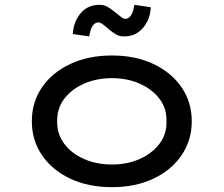

<svg xmlns="http://www.w3.org/2000/svg" viewBox="-20 -766 927 796"><path d="M444 10Q347 10 272 -25Q197 -60 154.5 -122Q112 -184 112 -263Q112 -343 154.5 -404.5Q197 -466 272 -501Q347 -536 444 -536Q541 -536 615.5 -501Q690 -466 732.5 -404.5Q775 -343 775 -263Q775 -184 732.5 -122Q690 -60 615.5 -25Q541 10 444 10ZM444 -84Q508 -84 559.5 -107Q611 -130 641.5 -170.5Q672 -211 670 -263Q672 -316 641.5 -356Q611 -396 559.5 -419Q508 -442 444 -442Q380 -442 328 -419Q276 -396 246 -356Q216 -316 217 -263Q216 -211 246 -170.5Q276 -130 328 -107Q380 -84 444 -84ZM495 -615Q475 -615 461.5 -623Q448 -631 433 -643Q414 -660 404.5 -666.5Q395 -673 387 -673Q374 -673 364 -658.5Q354 -644 350 -615L282 -625Q284 -674 313.5 -710Q343 -746 392 -746Q412 -746 425.5 -738Q439 -730 454 -718Q474 -702 483 -695Q492 -688 500 -688Q514 -688 523.5 -703Q533 -718 537 -746L605 -736Q604 -704 590 -676Q576 -648 552 -631.5Q528 -615 495 -615Z"/></svg>

Font: Lexend Tera
Style: Regular
Weight: 400
Designer: Bonnie Shaver-Troup, Thomas Jockin
Foundry: Lexend
Version: Version 1.007